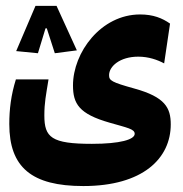

<svg xmlns="http://www.w3.org/2000/svg" viewBox="-20 -456 626 655"><path d="M264.2 178.7C467.3 178.7 562.5 84.5 562.5 -31.7C562.5 -88.4 543 -125 439 -153.8C359.9 -175.8 352.1 -181.2 352.1 -199.7C352.1 -229 388.2 -262.7 451.7 -262.7C486.8 -262.7 517.1 -252 540 -239.7L560.1 -375.5C533.7 -394 502.9 -406.7 458 -406.7C324.2 -406.7 229 -276.9 229 -164.6C229 -102.1 249.5 -67.4 353.5 -37.6C414.1 -20 439.5 -16.1 439.5 0.5C439.5 20 390.1 34.7 293.5 34.7C155.3 34.7 131.3 12.7 131.3 -62C131.3 -106.4 136.7 -129.9 145.5 -185.1H34.2C17.6 -131.8 11.7 -83 11.7 -32.7C11.7 114.7 87.9 178.7 264.2 178.7ZM172.9 -436H101.1L35.2 -281.7L109.4 -274.4L135.3 -359.4H139.6L167 -274.4L242.2 -284.2Z"/></svg>

Font: Cascadia Code
Style: Bold
Weight: 700
Monospace: yes
Designer: Aaron Bell
Foundry: Saja Typeworks
Version: Version 2404.023